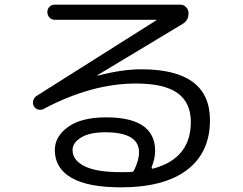

<svg xmlns="http://www.w3.org/2000/svg" viewBox="-20 -760 1040 823"><path d="M555 -31Q576 -73 576 -107Q576 -193 431 -193Q364 -193 327.5 -170.5Q291 -148 291 -117Q291 -73 342.5 -47.5Q394 -22 498 -22Q529 -22 543 -23Q552 -23 555 -31ZM167 -293Q156 -287 143.5 -290.5Q131 -294 125 -305Q119 -316 122.5 -329Q126 -342 137 -349L650 -673Q651 -673 651 -674L650 -675H215Q202 -675 192.5 -684.5Q183 -694 183 -708Q183 -722 192 -731Q201 -740 215 -740H753Q767 -740 777 -730Q787 -720 788 -707Q790 -673 762 -657L398 -438V-436H400Q504 -463 586 -463Q880 -463 880 -245Q880 -106 781.5 -31.5Q683 43 498 43Q357 43 286 2Q215 -39 215 -117Q215 -175 272 -216Q329 -257 435 -257Q645 -257 645 -113Q645 -82 630 -43Q629 -41 631 -38.5Q633 -36 635 -37Q798 -80 798 -237Q798 -320 741 -361Q684 -402 563 -402Q372 -402 167 -293Z"/></svg>

Font: Rounded Mplus 1c
Style: Regular
Weight: 400
Version: Version 1.059.20150529